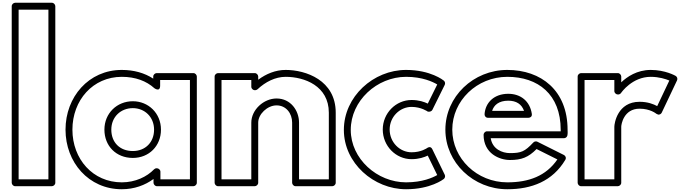

<svg xmlns="http://www.w3.org/2000/svg" viewBox="-20 -1325 4931 1392"><path d="M115 -25V-1255H331V-25ZM65 0C65 10.7 74.9 25 90 25H356C366.7 25 381 15.1 381 0V-1280C381 -1290.7 371.1 -1305 356 -1305H90C79.3 -1305 65 -1295.1 65 -1280Z M505 -385C505 -598.3 653.3 -768 863 -768C961.9 -768 1041.3 -737.8 1099.2 -685.5C1099.2 -685.5 1141 -654.5 1141 -704V-745H1357V-25H1143V-80C1143 -95.1 1128.7 -105 1118 -105H1115C1108.1 -105 1101 -101.5 1097 -97.4C1044.8 -43.3 961.2 -3 863 -3C653.2 -3 505 -171.7 505 -385ZM455 -385C455 -148.3 622.8 47 863 47C953 47 1032.4 17.7 1093 -27.5V0C1093 10.7 1102.9 25 1118 25H1382C1392.7 25 1407 15.1 1407 0V-770C1407 -780.7 1397.1 -795 1382 -795H1116C1105.3 -795 1091 -785.1 1091 -770V-754.9C1028.8 -795.6 951.3 -818 863 -818C622.7 -818 455 -621.7 455 -385ZM737 -385C737 -266.9 821.8 -180 943 -180C1060.4 -180 1147 -266.8 1147 -385C1147 -504.7 1055.3 -591 943 -591C828.9 -591 737 -504.8 737 -385ZM787 -385C787 -477.2 855.1 -541 943 -541C1028.7 -541 1097 -477.3 1097 -385C1097 -293.2 1033.6 -230 943 -230C848.2 -230 787 -293.1 787 -385Z M1586 -25V-745H1802V-696C1802 -680.9 1816.3 -671 1827 -671H1830C1836.5 -671 1843.4 -674.3 1847.1 -677.7C1903.9 -730.8 1975.3 -768 2051 -768C2187.2 -768 2364 -702.2 2364 -508V-25H2148V-436C2148 -523.2 2087.7 -611 1985 -611C1891.7 -611 1802 -528.8 1802 -436V-25ZM1536 0C1536 10.7 1545.9 25 1561 25H1827C1837.7 25 1852 15.1 1852 0V-436C1852 -497.2 1918.3 -561 1985 -561C2054.3 -561 2098 -502.8 2098 -436V0C2098 10.7 2107.9 25 2123 25H2389C2399.7 25 2414 15.1 2414 0V-508C2414 -743.8 2196.8 -818 2051 -818C1976.7 -818 1909.1 -789.2 1852 -746.9V-770C1852 -780.7 1842.1 -795 1827 -795H1561C1550.3 -795 1536 -785.1 1536 -770Z M3081.5 -515.8C3094.1 -512.9 3109.3 -517.7 3114.4 -527.9L3204.4 -709.9C3209.1 -719.5 3207 -732.8 3197.9 -740.3C3195 -742.7 3102.3 -818 2924 -818C2687.2 -818 2473 -625.2 2473 -383C2473 -142.4 2689.5 47 2924 47C3101.5 47 3193.5 -24.2 3197.9 -27.7C3205.7 -34.4 3209.8 -47.1 3204.5 -57.9L3114.5 -242.9C3102.9 -266.8 3084.8 -257 3078 -252.7C3075.3 -250.8 3034.1 -221 2964 -221C2878.3 -221 2805 -293.3 2805 -386C2805 -477.6 2878.3 -550 2964 -550C3033.2 -550 3079.9 -516.9 3081.5 -515.8ZM2964 -600C2849.7 -600 2755 -504.4 2755 -386C2755 -266.7 2849.7 -171 2964 -171C3017 -171 3057.8 -185.7 3081.2 -197L3149.9 -55.9C3118.2 -37.6 3043 -3 2924 -3C2714.5 -3 2523 -173.6 2523 -383C2523 -594.8 2712.8 -768 2924 -768C3043.6 -768 3119.1 -731.2 3150 -712.6L3081.4 -573.9C3055.7 -586.3 3016.8 -600 2964 -600Z M4045.2 -373H3511C3495.9 -373 3486 -358.7 3486 -348C3486 -211.4 3601.6 -165 3677 -165C3761.3 -165 3810.5 -184.2 3870.2 -244.4L4021 -169.1C3938.7 -49.2 3814.3 -3 3658 -3C3438 -3 3259 -175.7 3259 -385C3259 -595.3 3438 -768 3658 -768C3880.8 -768 4045 -640.9 4045 -384C4045 -380.6 4045.1 -375.5 4045.2 -373ZM4069 -323C4080 -323 4090.8 -331 4093.4 -342.6C4096.8 -358 4095 -374 4095 -384C4095 -669.1 3903.2 -818 3658 -818C3412 -818 3209 -624.7 3209 -385C3209 -146.3 3412 47 3658 47C3834.3 47 3986 -11.1 4078.5 -166.2C4087.2 -180.8 4079.6 -195.7 4068.2 -201.4L3876.2 -297.4C3866.9 -302 3854.4 -300.2 3846.8 -292.1C3784.3 -225.8 3758.5 -215 3677 -215C3621.5 -215 3550 -243.8 3537.8 -323ZM3518 -471H3811C3820.8 -471 3839.1 -476.8 3835.7 -499.7C3821.9 -592.7 3753.6 -645 3665 -645C3561.5 -645 3499 -580.6 3493.1 -497.8C3492.2 -485 3501.1 -471 3518 -471ZM3547.8 -521C3560.6 -563 3596.3 -595 3665 -595C3723.1 -595 3761.9 -570.1 3779.3 -521Z M4738.6 -500.1 4751.8 -494.2C4762.4 -492.8 4773 -498.6 4777.6 -508.3L4888.6 -742.3C4894 -753.7 4889.7 -768.2 4878.5 -774.7C4876.5 -775.8 4803.7 -818 4698 -818C4598 -818 4526.1 -768.1 4484 -728.1V-770C4484 -780.7 4474.1 -795 4459 -795H4193C4182.3 -795 4168 -785.1 4168 -770V0C4168 10.7 4177.9 25 4193 25H4459C4469.7 25 4484 15.1 4484 0V-406C4484 -422.2 4501.4 -537 4617 -537C4693.9 -537 4737 -501.5 4738.6 -500.1ZM4218 -25V-745H4434V-665C4434 -649.9 4448.3 -640 4459 -640H4462C4470.5 -640 4478.6 -645.1 4482.6 -650.9C4484.9 -654.3 4563 -768 4698 -768C4758.2 -768 4807.3 -751.8 4832.7 -741.2L4744.7 -555.7C4718.5 -570.1 4675.8 -587 4617 -587C4456.6 -587 4434 -429.8 4434 -406V-25Z"/></svg>

Font: Poland Can Into
Style: BigWritingsOLn
Weight: 700
Foundry: Cannot Into Space Fonts
Version: Version 0.92